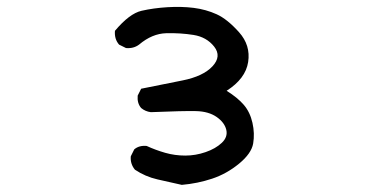

<svg xmlns="http://www.w3.org/2000/svg" viewBox="-20 -516 1040 544"><path d="M495.1 7.8Q460 0 425.8 -7.8Q391.6 -15.6 362.3 -35.2Q348.6 -51.8 350.6 -73.2L360.4 -92.8Q374 -104.5 395.5 -102.5Q420.9 -90.8 448.2 -83Q475.6 -75.2 504.9 -75.2Q534.2 -75.2 562.5 -85Q590.8 -94.7 608.4 -111.3Q626 -127.9 621.1 -148.4Q616.2 -168.9 593.8 -184.6Q571.3 -200.2 536.1 -201.2Q501 -202.1 407.2 -198.2Q391.6 -200.2 379.9 -210Q368.2 -223.6 370.1 -245.1L379.9 -264.6Q438.5 -276.4 497.1 -288.1Q555.7 -299.8 582 -328.1Q608.4 -356.4 586.9 -383.8Q565.4 -411.1 528.3 -417Q491.2 -422.9 451.2 -421.9Q411.1 -420.9 374 -389.6Q358.4 -377.9 336.9 -379.9L317.4 -389.6Q303.7 -405.3 305.7 -428.7Q346.7 -477.5 380.9 -485.4Q415 -493.2 454.6 -495.6Q494.1 -498 528.8 -493.7Q563.5 -489.3 593.8 -475.6Q624 -461.9 657.2 -424.8Q690.4 -387.7 683.1 -340.3Q675.8 -293 622.1 -258.8Q653.3 -239.3 670.9 -218.8Q688.5 -198.2 695.3 -168Q702.1 -137.7 697.3 -109.4Q692.4 -81.1 657.2 -52.2Q622.1 -23.4 581.1 -9.8Q540 3.9 495.1 7.8Z"/></svg>

Font: NaikaiFont
Style: Regular-Lite
Weight: 400
Version: Version 1.67